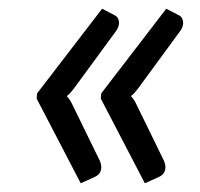

<svg xmlns="http://www.w3.org/2000/svg" viewBox="-20 -485 459 440"><path d="M312 -65 211 -259 212 -271 361 -465 388 -451Q398 -447 399.5 -436Q401 -425 393 -414L297 -283Q292 -277 288.5 -272.5Q285 -268 280 -265Q288 -256 292 -247L356 -116Q361 -104 358 -94Q355 -84 343 -79L312 -65ZM165 -65 64 -259 65 -271 214 -465 241 -451Q251 -447 252.5 -436Q254 -425 246 -414L150 -283Q145 -277 141.5 -272.5Q138 -268 133 -265Q141 -256 145 -247L209 -116Q214 -104 211 -94Q208 -84 196 -79L165 -65Z"/></svg>

Font: Aleo
Style: Italic
Weight: 400
Italic angle: -7°
Designer: Alessio Laiso
Foundry: Alessio Laiso
Version: Version 2.001;gftools[0.9.29]